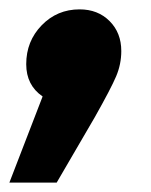

<svg xmlns="http://www.w3.org/2000/svg" viewBox="-63 -206 323 410"><path d="M196 -97Q196 -69 185 -43Q174 -17 139 45L58 184H-43L28 0Q-7 -24 -7 -69Q-7 -118 26 -152Q59 -186 107 -186Q146 -186 171 -161Q196 -136 196 -97Z"/></svg>

Font: Fira Sans Black
Style: Italic
Weight: 900
Italic angle: -8°
Designer: Carrois Corporate & Edenspiekermann AG
Foundry: Carrois Corporate GbR & Edenspiekermann AG
Version: Version 4.203